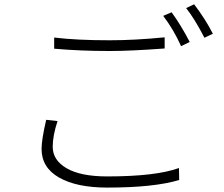

<svg xmlns="http://www.w3.org/2000/svg" viewBox="-20 -849 1040 891"><path d="M737.3 -775.4 776.4 -792Q820.3 -731.4 860.4 -654.3L820.3 -634.8Q785.2 -712.9 737.3 -775.4ZM843.8 -811.5 880.9 -829.1Q935.5 -756.8 967.8 -692.4L928.7 -673.8Q882.8 -762.7 843.8 -811.5ZM231.4 -623V-674.8Q334 -662.1 489.3 -662.1Q605.5 -662.1 744.1 -675.8V-624Q585 -612.3 489.3 -612.3Q352.5 -612.3 231.4 -623ZM194.3 -293 247.1 -287.1Q224.6 -219.7 224.6 -168Q224.6 -105.5 289.6 -67.9Q354.5 -30.3 477.5 -30.3Q703.1 -30.3 810.5 -69.3L811.5 -13.7Q695.3 21.5 477.5 21.5Q335.9 21.5 254.4 -24.9Q172.9 -71.3 172.9 -158.2Q172.9 -200.2 194.3 -293Z"/></svg>

Font: Gen Shin Gothic Monospace Light
Style: Regular
Weight: 300
Designer: [Source Han Sans]
Ryoko NISHIZUKA  (kana & ideographs); Paul D. Hunt (Latin, Greek & Cyrillic); Wenlong ZHANG  (bopomofo
Version: Version 1.002.20150607